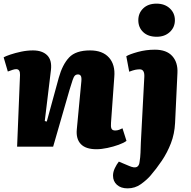

<svg xmlns="http://www.w3.org/2000/svg" viewBox="-24 -806 1052 1055"><path d="M671 -32Q657 -21 628 -10.5Q599 0 566 7Q533 14 506 14Q447 14 420 -14.5Q393 -43 398 -95L423 -359Q425 -381 420 -389Q415 -397 405 -397Q394 -397 387.5 -390.5Q381 -384 375 -366Q369 -348 358 -312L268 0H70L86 -394Q87 -426 65 -426Q57 -426 46 -422.5Q35 -419 19 -413L-4 -491Q6 -497 32.5 -506Q59 -515 92 -522Q125 -529 157 -529Q208 -529 235 -502.5Q262 -476 256 -422L222 -141L233 -138L299 -379Q319 -451 355.5 -490Q392 -529 471 -529Q540 -529 575 -489.5Q610 -450 604 -383L586 -132Q584 -110 588.5 -99.5Q593 -89 609 -89Q620 -89 631 -93Q642 -97 649 -101ZM736 -695Q736 -734 763 -760Q790 -786 836 -786Q881 -786 909 -760Q937 -734 937 -695Q937 -656 909 -630Q881 -604 837 -604Q790 -604 763 -629.5Q736 -655 736 -695ZM938 -130Q935 -70 915 -18.5Q895 33 865 77.5Q835 122 802 160Q782 183 750 206Q718 229 677 229Q640 229 618.5 209.5Q597 190 597 159Q597 139 607 118Q617 97 629 82L686 106Q714 118 727.5 111.5Q741 105 743 83Q747 59 748 34Q749 9 750 -23L769 -384Q771 -425 744 -425Q732 -425 719.5 -422.5Q707 -420 686 -412L670 -497Q688 -508 733 -520.5Q778 -533 827 -533Q891 -533 922.5 -498Q954 -463 951 -405Z"/></svg>

Font: Literata 12pt ExtraBold
Style: Italic
Weight: 800
Italic angle: -2°
Designer: Latin by Veronika Burian and Jose Scaglione. Greek by Irene Vlachou. Cyrillic by Vera Evstafieva
Foundry: TypeTogether
Version: Version 3.002